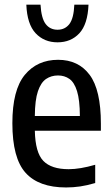

<svg xmlns="http://www.w3.org/2000/svg" viewBox="-20 -816 494 846"><path d="M271 10Q151 10 92.8 -54.5Q34.5 -119 34.5 -273Q34.5 -419.5 89.2 -486Q144 -552.5 236 -552.5Q325.5 -552.5 375 -486.2Q424.5 -420 424.5 -271V-240H133.5Q135.5 -143.5 171 -107Q206.5 -70.5 282.5 -70.5Q332.5 -70.5 399.5 -90V-9.5Q364 1 333.2 5.5Q302.5 10 271 10ZM235.5 -483.5Q206 -483.5 183.2 -468.2Q160.5 -453 147.2 -414.2Q134 -375.5 133.5 -305H332Q331.5 -375.5 319.5 -414.2Q307.5 -453 286 -468.2Q264.5 -483.5 235.5 -483.5ZM233.5 -629.5Q174.5 -629.5 137 -669.5Q99.5 -709.5 96 -795.5H158.5Q162 -735.5 181.2 -710.2Q200.5 -685 233.5 -685Q266.5 -685 285.8 -710.2Q305 -735.5 307.5 -795.5H370Q366.5 -709 329.5 -669.2Q292.5 -629.5 233.5 -629.5Z"/></svg>

Font: Encode Sans Cnd Md
Style: Regular
Weight: 500
Width: 3
Designer: Multiple Designers
Foundry: Impallari Type
Version: Version 3.002; ttfautohint (v1.8.3) -l 8 -r 50 -G 200 -x 14 